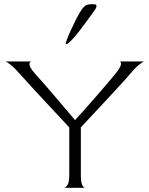

<svg xmlns="http://www.w3.org/2000/svg" viewBox="-20 -892 710 912"><path d="M284 0Q292 0 300.5 -13.5Q309 -27 309 -60V-287Q280 -318 245.5 -355Q211 -392 177.5 -428Q144 -464 117.5 -493Q91 -522 77 -538Q47 -572 28.5 -586Q10 -600 5 -600H130Q119 -599 120 -584.5Q121 -570 150 -538Q162 -525 184 -500Q206 -475 232.5 -444Q259 -413 286 -381Q313 -349 336 -322H337Q360 -347 387 -377.5Q414 -408 441 -439Q468 -470 490.5 -496.5Q513 -523 527 -540Q553 -572 554.5 -586Q556 -600 547 -600H665Q659 -599 641.5 -585.5Q624 -572 598 -541Q584 -524 557 -494.5Q530 -465 496 -428.5Q462 -392 427.5 -355Q393 -318 364 -287V-60Q364 -27 370.5 -13.5Q377 0 384 0ZM294 -682Q290 -682 296.5 -700.5Q303 -719 315.5 -746.5Q328 -774 341.5 -800.5Q355 -827 365 -842Q376 -859 386.5 -865.5Q397 -872 414 -872H425Q450 -872 428 -841Q412 -819 392 -791.5Q372 -764 352.5 -739Q333 -714 317 -698Q301 -682 294 -682Z"/></svg>

Font: Red Rose Light
Style: Regular
Weight: 300
Designer: Jaikishan Patel
Version: Version 1.001; ttfautohint (v1.8.3)